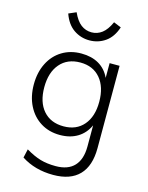

<svg xmlns="http://www.w3.org/2000/svg" viewBox="-139 -826 873 1134"><g transform="rotate(15 297.5 -259.0)"><path d="M512 -501V2Q512 111 458 167Q404 223 299 223Q187 223 104 169L116 116Q165 145 206 157Q247 169 300 169Q375 169 413.5 128Q452 87 452 8V-121Q429 -70 384 -42.5Q339 -15 276 -15Q210 -15 159 -46.5Q108 -78 79.5 -134.5Q51 -191 51 -264Q51 -338 79.5 -394.5Q108 -451 159 -482Q210 -513 276 -513Q339 -513 383.5 -487Q428 -461 451 -411V-501ZM451 -264Q451 -355 406.5 -407.5Q362 -460 284 -460Q205 -460 160 -407.5Q115 -355 115 -264Q115 -173 160 -121.5Q205 -70 284 -70Q362 -70 406.5 -122Q451 -174 451 -264ZM139 -721 185 -741Q207 -692 235.5 -670.5Q264 -649 300 -649Q335 -649 363.5 -670.5Q392 -692 414 -741L460 -722Q439 -659 396 -629.5Q353 -600 300 -600Q247 -600 204 -629.5Q161 -659 139 -721Z"/></g></svg>

Font: Muli Light
Style: Regular
Weight: 300
Designer: Vernon Adams
Foundry: Vernon Adams
Version: Version 2.100